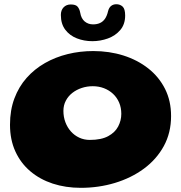

<svg xmlns="http://www.w3.org/2000/svg" viewBox="-20 -839 860 912"><path d="M363.8 53.2Q291.8 53.2 230.4 33.1Q169.1 12.9 123.6 -25.8Q78.1 -64.5 52.8 -120.1Q27.5 -175.6 27.5 -246.6Q27.5 -315.6 48.3 -371.2Q69.1 -426.9 106.4 -469Q143.8 -511.1 193.6 -539.5Q243.5 -567.9 301.9 -582.2Q360.2 -596.5 422.9 -596.5Q499.2 -596.5 566.2 -575.4Q633.1 -554.2 684.1 -514.1Q735.1 -474 763.9 -416.9Q792.6 -359.9 792.6 -287.9Q792.6 -208.4 758.1 -145.1Q723.5 -81.9 663.3 -37.6Q603.1 6.6 525.9 29.9Q448.8 53.2 363.8 53.2ZM406.6 -174.4Q460.9 -174.4 493.8 -192.2Q526.6 -210 541.4 -238.4Q556.2 -266.8 556.2 -298.1Q556.2 -327.6 545.9 -351.7Q535.6 -375.8 517 -393.2Q498.4 -410.6 473.7 -420.1Q449 -429.5 420.6 -429.5Q393.5 -429.5 368.5 -421.3Q343.5 -413.1 323.9 -397.9Q304.2 -382.6 292.8 -360.9Q281.2 -339.1 281.2 -312.5Q281.2 -283.5 290.6 -258.5Q300 -233.5 316.8 -214.6Q333.5 -195.8 356.5 -185.1Q379.5 -174.4 406.6 -174.4ZM418.5 -643.4Q379.4 -643.4 345.2 -656.8Q311 -670.1 290.1 -697.8Q269.1 -725.4 269.1 -768Q269.1 -790.6 282.1 -804.2Q295.1 -817.8 316.2 -817.8Q340.1 -817.8 348.9 -806.9Q357.8 -796 360.9 -779.2Q365.6 -751 382.2 -737.1Q398.9 -723.2 421.9 -723.2Q441.2 -723.2 455.2 -729.8Q469.2 -736.2 478.8 -750Q488.2 -763.8 493.2 -785.5Q497.6 -803 507.9 -810.9Q518.1 -818.9 532.8 -818.9Q550.2 -818.9 562.4 -807.8Q574.5 -796.6 574.5 -765.4Q574.5 -723.6 551.3 -696.4Q528.1 -669.2 492.4 -656.3Q456.6 -643.4 418.5 -643.4Z"/></svg>

Font: Gluten Thin
Style: Regular
Weight: 100
Designer: Tyler Finck
Foundry: Etcetera Type Company
Version: Version 1.300